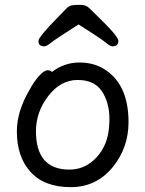

<svg xmlns="http://www.w3.org/2000/svg" viewBox="-20 -751 602 795"><path d="M267.1 -48.8Q314 -48.8 351.1 -74.5Q388.2 -100.1 410.6 -144.5Q433.1 -189 433.1 -257.8Q433.1 -325.7 402.1 -372.8Q371.1 -419.9 301 -419.9Q231 -419.9 179.9 -353.5Q128.9 -287.1 128.9 -208Q128.9 -48.8 267.1 -48.8ZM272.9 23.9Q164.1 23.9 106.9 -38.6Q49.8 -101.1 49.8 -207Q49.8 -289.1 101.1 -377Q121.1 -414.1 142.1 -437Q163.1 -460 176.8 -460Q189.9 -460 194.8 -453.1Q246.6 -492.2 308.8 -492.2Q371.1 -492.2 416 -461.9Q512.2 -398.9 512.2 -245.1Q512.2 -141.1 449.2 -62Q380.9 23.9 272.9 23.9ZM445.8 -559.1Q436 -559.1 417.5 -575Q398.9 -590.8 305.2 -649.9Q208 -587.9 190.4 -573.5Q172.9 -559.1 163.1 -559.1Q139.2 -559.1 139.2 -581.1Q139.2 -598.1 222.2 -682.1Q242.2 -703.1 254.2 -715.1Q266.1 -727.1 277.6 -729Q289.1 -731 312 -731Q335.9 -731 348.9 -718Q361.8 -705.1 381.8 -686Q469.7 -601.1 470.2 -582Q469.7 -559.1 445.8 -559.1Z"/></svg>

Font: LXGW WenKai Screen R
Style: Regular
Weight: 400
Designer: Fontworks Inc.
Version: Version 1.235;May 31, 2022